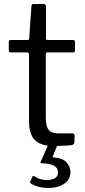

<svg xmlns="http://www.w3.org/2000/svg" viewBox="-20 -730 427 960"><path d="M217 -468Q209 -468 209 -459V-142Q209 -97 224 -80Q239 -63 273 -63H342Q353 -63 353 -52L352 -18Q352 -8 340 -5Q326 -2 265 0L244 52Q243 54 244 55.5Q245 57 248 57Q292 60 312 81Q332 102 332 131Q332 168 300.5 189Q269 210 223 210Q173 210 135 188Q130 184 131 179L142 153Q145 148 151 151Q179 170 213 170Q270 170 270 132Q270 110 250.5 99Q231 88 189 86Q184 86 183 85Q182 84 183 80L219 -2Q170 -8 147.5 -37.5Q125 -67 125 -123V-457Q125 -468 115 -468H35Q24 -468 24 -478V-520Q24 -530 34 -530H119Q126 -530 126 -538L137 -697Q137 -710 148 -710H198Q210 -710 210 -696V-538Q210 -530 218 -530H344Q355 -530 355 -521V-478Q355 -468 344 -468Z"/></svg>

Font: Libre Franklin
Style: Regular
Weight: 400
Designer: Pablo Impallari, Rodrigo Fuenzalida
Foundry: Impallari Type
Version: Version 1.001; ttfautohint (v1.4.1)